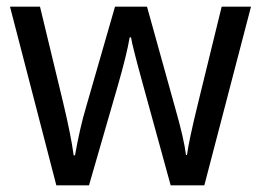

<svg xmlns="http://www.w3.org/2000/svg" viewBox="-20 -557 783 576"><path d="M409 -303Q377 -419 373 -445H369Q361 -396 334 -302L247 -1H149L10 -537H100L169 -251Q193 -151 201 -91H205Q220 -175 238 -235L325 -537H421L505 -235Q532 -141 538 -92H541Q546 -133 575 -251L645 -537H733L593 -1H492Z"/></svg>

Font: Noto Sans Display
Style: Regular
Weight: 400
Designer: Monotype Design team
Foundry: Monotype Imaging Inc.
Version: Version 1.000